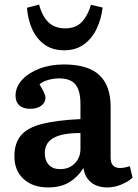

<svg xmlns="http://www.w3.org/2000/svg" viewBox="-20 -806 602 840"><path d="M191 14Q123 14 83 -23Q43 -60 43 -122Q43 -180 72 -214Q101 -248 164.5 -264Q228 -280 332 -285V-351Q332 -409 310.5 -436Q289 -463 238 -463Q214 -463 190 -456Q166 -449 153 -437Q179 -394 179 -379Q179 -358 161 -344Q143 -330 112 -330Q81 -330 64.5 -345Q48 -360 48 -387Q48 -425 76 -456Q104 -487 152 -505.5Q200 -524 260 -524Q364 -524 414 -478Q464 -432 464 -338V-116Q464 -71 505 -71Q524 -71 548 -79L560 -29Q541 -11 510.5 1.5Q480 14 451 14Q405 14 378 -8.5Q351 -31 345 -71Q321 -32 283.5 -9Q246 14 191 14ZM243 -66Q282 -66 307 -91Q332 -116 332 -155V-224Q252 -224 214 -202.5Q176 -181 176 -136Q176 -104 193.5 -85Q211 -66 243 -66ZM261 -586Q210 -586 175.5 -610.5Q141 -635 121.5 -677Q102 -719 98 -772L151 -786Q165 -734 192.5 -708Q220 -682 265 -682Q313 -682 339 -711Q365 -740 378 -785L429 -773Q423 -723 403 -680.5Q383 -638 347.5 -612Q312 -586 261 -586Z"/></svg>

Font: Literata SemiBold
Style: Regular
Weight: 600
Designer: Latin by Veronika Burian and Jose Scaglione. Greek by Irene Vlachou. Cyrillic by Vera Evstafieva.
Foundry: TypeTogether
Version: Version 3.103; ttfautohint (v1.8.4.7-5d5b);gftools[0.9.29]